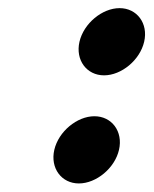

<svg xmlns="http://www.w3.org/2000/svg" viewBox="-20 -614 368 460"><path d="M110.1 -255C100 -211 127.4 -174.5 169 -174.5C210.6 -174.5 255 -211 265.1 -255C275.3 -299 247.8 -335.5 206.2 -335.5C164.6 -335.5 120.3 -299 110.1 -255ZM170.4 -514C160.3 -470 187.7 -433.5 229.3 -433.5C270.9 -433.5 315.3 -470 325.4 -514C335.6 -558 308.1 -594.5 266.5 -594.5C224.9 -594.5 180.6 -558 170.4 -514Z"/></svg>

Font: Stormning
Style: LightObl
Weight: 400
Designer: Robert Jablonski, Mew Too
Foundry: Cannot Into Space Fonts
Version: Version 0.90